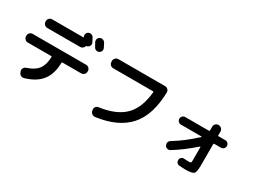

<svg xmlns="http://www.w3.org/2000/svg" viewBox="-48 -1550 3096 2323"><g transform="rotate(30 1500.0 -388.5)"><path d="M927.7 -802.7Q932.6 -793 942.4 -773.9Q952.1 -754.9 956.1 -747.1Q965.8 -727.5 959 -707Q952.1 -686.5 932.1 -676.8Q912.1 -667 891.6 -673.8Q871.1 -680.7 860.4 -701.2Q851.6 -718.8 831.1 -754.9Q821.3 -774.4 827.6 -795.4Q834 -816.4 854 -826.2Q874 -835.9 896 -828.6Q918 -821.3 927.7 -802.7ZM186.5 -676.8Q186.5 -700.2 203.1 -716.8Q219.7 -733.4 243.2 -733.4H676.8Q679.7 -733.4 681.2 -736.3Q682.6 -739.3 680.7 -741.2V-742.2Q670.9 -760.7 677.2 -781.2Q683.6 -801.8 703.1 -811.5Q722.7 -821.3 743.2 -814.5Q763.7 -807.6 775.4 -788.1Q780.3 -779.3 789.1 -761.7Q797.9 -744.1 802.7 -735.4Q812.5 -715.8 805.7 -695.3Q798.8 -674.8 779.3 -666Q771.5 -662.1 766.6 -661.1Q757.8 -659.2 756.8 -653.3Q752 -636.7 736.8 -625Q721.7 -613.3 703.1 -613.3H243.2Q219.7 -613.3 203.1 -630.4Q186.5 -647.5 186.5 -669.9ZM929.7 -400.4Q929.7 -377 913.1 -359.9Q896.5 -342.8 873 -342.8H612.3Q603.5 -342.8 602.5 -335Q600.6 -179.7 527.8 -85.4Q455.1 8.8 302.7 52.7Q279.3 59.6 258.8 47.9Q238.3 36.1 230.5 12.7L225.6 1Q218.8 -21.5 230 -41Q241.2 -60.5 262.7 -68.4Q369.1 -102.5 415 -164.6Q460.9 -226.6 462.9 -335.9Q462.9 -342.8 455.1 -342.8H127Q103.5 -342.8 86.9 -359.9Q70.3 -377 70.3 -400.4V-407.2Q70.3 -430.7 86.9 -446.8Q103.5 -462.9 127 -462.9H873Q896.5 -462.9 913.1 -446.3Q929.7 -429.7 929.7 -407.2Z M1176.8 -589.8Q1153.3 -589.8 1136.7 -606.9Q1120.1 -624 1120.1 -647.5V-660.2Q1120.1 -683.6 1137.2 -700.2Q1154.3 -716.8 1176.8 -716.8H1830.1Q1853.5 -716.8 1870.1 -699.7Q1886.7 -682.6 1885.7 -660.2Q1878.9 -342.8 1731.4 -176.8Q1584 -10.7 1283.2 30.3Q1258.8 33.2 1239.3 19Q1219.7 4.9 1215.8 -18.6L1213.9 -31.2Q1210 -53.7 1223.1 -71.8Q1236.3 -89.8 1258.8 -92.8Q1493.2 -125 1607.4 -240.2Q1721.7 -355.5 1742.2 -581.1Q1742.2 -589.8 1734.4 -589.8Z M2228.5 -409.2Q2206.1 -409.2 2190.9 -424.8Q2175.8 -440.4 2175.8 -462.4Q2175.8 -484.4 2191.4 -499.5Q2207 -514.6 2228.5 -514.6H2558.6Q2567.4 -514.6 2568.4 -523.4V-576.2Q2568.4 -599.6 2584.5 -616.2Q2600.6 -632.8 2624 -632.8H2627.9Q2651.4 -632.8 2668 -615.7Q2684.6 -598.6 2684.6 -576.2V-523.4Q2684.6 -515.6 2693.4 -514.6H2787.1Q2809.6 -514.6 2824.7 -499.5Q2839.8 -484.4 2839.8 -462.4Q2839.8 -440.4 2824.2 -424.8Q2808.6 -409.2 2787.1 -409.2H2693.4Q2685.5 -409.2 2684.6 -401.4V-102.5Q2684.6 -8.8 2661.6 13.2Q2638.7 35.2 2543.9 35.2Q2526.4 35.2 2461.9 31.2Q2439.5 30.3 2425.8 13.7Q2412.1 -2.9 2414.1 -25.4Q2415 -46.9 2431.6 -60.1Q2448.2 -73.2 2468.8 -71.3Q2510.7 -68.4 2532.2 -68.4Q2556.6 -68.4 2562.5 -74.2Q2568.4 -80.1 2568.4 -103.5V-292Q2568.4 -293.9 2564.9 -295.4Q2561.5 -296.9 2560.5 -294.9Q2418.9 -168.9 2273.4 -79.1Q2253.9 -67.4 2231.9 -73.2Q2210 -79.1 2199.2 -99.1Q2188.5 -119.1 2193.8 -140.6Q2199.2 -162.1 2218.8 -173.8Q2374 -267.6 2517.6 -403.3Q2519.5 -404.3 2519 -406.7Q2518.6 -409.2 2516.6 -409.2Z"/></g></svg>

Font: Rounded Mgen+ 1m bold
Style: Bold
Weight: 700
Designer: [Source Han Sans]
Ryoko NISHIZUKA  (kana & ideographs); Paul D. Hunt (Latin, Greek & Cyrillic); Wenlong ZHANG  (bopomofo
Version: Version 1.059.20150602